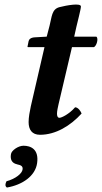

<svg xmlns="http://www.w3.org/2000/svg" viewBox="-20 -593 456 859"><path d="M118 -118C113 -95 108 -68 108 -47C108 -13 123 10 159 10C229 10 295 -30 345 -85C342 -94 330 -113 316 -113C290 -83 256 -66 246 -66C238 -66 235 -74 235 -84C235 -97 239 -113 242 -127L302 -382H400C412 -387 422 -421 411 -429H312L322 -474C326 -492 342 -552 342 -564C342 -581 277 -569 246 -561C211 -552 212 -517 202 -479L189 -429L136 -426C117 -425 110 -417 108 -409C107 -406 103 -386 103 -384C103 -382 106 -382 109 -382H179ZM85 59C62 59 31 80 29 97C25 122 34 137 56 142C57 142 58 143 59 143C68 145 84 148 81 165C79 183 50 207 9 218C3 230 2 240 11 246C81 234 138 194 146 137C155 74 117 59 85 59Z"/></svg>

Font: Libertinus Serif
Style: Bold Italic
Weight: 700
Italic angle: -12°
Designer: Philipp H. Poll, Khaled Hosny
Foundry: Caleb Maclennan
Version: Version 7.050;RELEASE